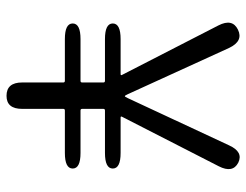

<svg xmlns="http://www.w3.org/2000/svg" viewBox="-103 -652 755 589"><g transform="rotate(90 274.5 -357.5)"><path d="M274 0Q233 0 233 -48V-174Q233 -179 228 -179H100Q52 -179 52 -203Q52 -227 100 -227H228Q233 -227 233 -232V-297Q233 -302 228 -302H100Q52 -302 52 -326Q52 -350 100 -350H207Q212 -350 210 -354L58 -650Q36 -693 71 -710Q106 -727 127 -683L269 -372Q273 -363 275 -363Q277 -363 281 -372L426 -683Q446 -727 479 -711Q512 -694 490 -651L338 -354Q336 -350 341 -350H449Q497 -350 497 -326Q497 -302 449 -302H319Q314 -302 314 -297V-232Q314 -227 319 -227H449Q497 -227 497 -203Q497 -179 449 -179H319Q314 -179 314 -174V-48Q314 0 274 0Z"/></g></svg>

Font: Resource Han Rounded KR Normal
Style: Regular
Weight: 350
Designer: Cyano Hao (round all glyphs); Ryoko NISHIZUKA 西塚涼子 (kana, bopomofo & ideographs); Paul D. Hunt (Latin, Greek & Cyrillic)
Foundry: Cyano Hao
Version: 0.990